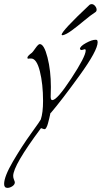

<svg xmlns="http://www.w3.org/2000/svg" viewBox="-107 -582 494 932"><path d="M364 -388Q367 -383 367 -377Q367 -337 279.5 -216Q192 -95 139 -33V-35Q138 -35 136.5 -27Q135 -19 132 -7Q129 5 126 16.5Q123 28 118.5 36.5Q114 45 110 45Q106 45 99.5 42.5Q93 40 92 40Q-43 221 -43 272Q-43 281 -39 290.5Q-35 300 -35 303Q-35 314 -47 322Q-59 330 -71 330Q-87 330 -87 311Q-87 275 -44 201.5Q-1 128 44.5 65Q90 2 91 -2Q102 -35 102 -92Q102 -174 86.5 -236Q71 -298 44 -298Q41 -298 36 -298L30 -297Q26 -297 26 -302Q26 -310 48 -326Q51 -328 65 -348Q79 -368 86 -368Q107 -368 123.5 -303.5Q140 -239 140 -160Q140 -152 139.5 -136Q139 -120 139 -112Q139 -96 147 -96Q170 -96 239.5 -202Q309 -308 309 -337Q309 -343 304 -343Q302 -343 297 -341Q292 -339 289 -339Q284 -339 281 -344Q281 -357 310 -373Q339 -389 357 -389Q362 -389 364 -388ZM356 -523Q334 -509 300.5 -481Q267 -453 241 -434Q215 -415 198 -411Q196 -411 195 -411Q193 -412 192 -413Q192 -431 326 -557Q329 -560 332 -561Q335 -562 338 -562Q347 -562 354.5 -553Q362 -544 362 -535Q362 -531 360.5 -528Q359 -525 356 -523Z"/></svg>

Font: Bilbo Swash Caps
Style: Regular
Weight: 400
Designer: Robert E. Leuschke
Foundry: Robert E. Leuschke
Version: Version 1.003